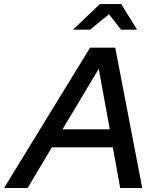

<svg xmlns="http://www.w3.org/2000/svg" viewBox="-74 -938 784 958"><path d="M-53.7 0 375.3 -700H501L635.7 0H525.7L489 -203H185L63.7 0ZM238 -292.7H473.7L418.7 -594.7ZM290 -790 424.3 -917.7H530.7L610 -790H530L469.7 -867L375.7 -790Z"/></svg>

Font: Red Hat Display VF
Style: Italic
Weight: 300
Italic angle: -12°
Designer: Pentagram, MCKL
Foundry: Pentagram, MCKL
Version: Version 1.010